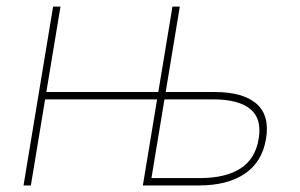

<svg xmlns="http://www.w3.org/2000/svg" viewBox="-20 -566 917 586"><path d="M428.7 0 432.6 -22.5H590.8Q668.5 -22.5 714.1 -52Q759.8 -81.5 769.5 -142.6Q779.8 -203.6 743.9 -233.2Q708 -262.7 630.4 -262.7H472.2L476.1 -285.2H634.3Q721.7 -285.2 762.7 -249.5Q803.7 -213.9 792 -142.6Q780.3 -71.8 727.3 -35.9Q674.3 0 586.9 0ZM51.8 0 142.1 -545.9H164.6L74.2 0ZM109.9 -262.7 113.8 -285.2H468.3L464.4 -262.7ZM416 0 506.3 -545.9H528.8L438.5 0Z"/></svg>

Font: Inter Thin
Style: Italic
Weight: 250
Italic angle: -9.3988°
Designer: Rasmus Andersson
Foundry: rsms
Version: Version 4.001;git-66647c0bb